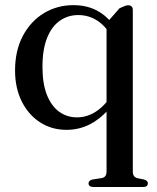

<svg xmlns="http://www.w3.org/2000/svg" viewBox="-20 -493 611 746"><path d="M343.5 233.5Q333.5 233.5 328.8 229.8Q324 226 324 219.5Q324 214 327.8 210.2Q331.5 206.5 339 204.5L374.5 199Q384.5 197.5 389.2 191Q394 184.5 394 172V-403.5L444.5 -461Q457.5 -467 465 -469.8Q472.5 -472.5 478 -472.5Q486.5 -472.5 491.2 -468Q496 -463.5 496 -454V172.5Q496 185 500.8 191.2Q505.5 197.5 515 199.5L540 204.5Q547.5 207 551 210.5Q554.5 214 554.5 219.5Q554.5 226 550 229.8Q545.5 233.5 536 233.5ZM429.5 -104Q393.5 -49.5 345 -19Q296.5 11.5 238.5 11.5Q180.5 11.5 135.2 -18Q90 -47.5 64.2 -99.5Q38.5 -151.5 38.5 -219Q38.5 -296.5 68.8 -353.5Q99 -410.5 150.5 -441.8Q202 -473 265.5 -473Q323.5 -473 366.8 -446.2Q410 -419.5 436.5 -369.5L415 -348.5Q392 -390.5 358.5 -412.5Q325 -434.5 284 -434.5Q244 -434.5 212.5 -412.5Q181 -390.5 163 -345.8Q145 -301 145 -233Q145 -168 162.2 -124.5Q179.5 -81 209.8 -59Q240 -37 279 -37Q318 -37 352.8 -59.5Q387.5 -82 415.5 -126Z"/></svg>

Font: Fraunces 48pt
Style: Regular
Weight: 400
Version: Version 1.000;[b76b70a41]